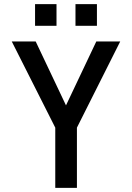

<svg xmlns="http://www.w3.org/2000/svg" viewBox="-20 -911 640 931"><path d="M248 0V-292L37 -710H153L300 -400L447 -710H563L353 -292V0ZM150 -786V-891H254V-786ZM346 -786V-891H450V-786Z"/></svg>

Font: Geist Mono Medium
Style: Regular
Weight: 500
Monospace: yes
Designer: Basement.studio, Andrés Briganti, Mateo Zaragoza
Foundry: Basement.studio, Vercel, Andrés Briganti, Guido Ferreyra, Mateo Zaragoza
Version: Version 1.500; ttfautohint (v1.8.4.7-5d5b)